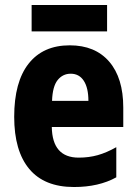

<svg xmlns="http://www.w3.org/2000/svg" viewBox="-20 -741 549 771"><path d="M260 -559Q362 -559 418.5 -493.5Q475 -428 475 -309V-231H188Q190 -108 296 -108Q337 -108 372.5 -118Q408 -128 447 -150V-29Q377 10 277 10Q158 10 97.5 -62.5Q37 -135 37 -272Q37 -412 95 -485.5Q153 -559 260 -559ZM264 -445Q232 -445 211.5 -419.5Q191 -394 189 -336H335Q335 -388 316.5 -416.5Q298 -445 264 -445ZM410 -721V-615H107V-721Z"/></svg>

Font: Noto Sans Myanmar Condensed ExtraBold
Style: Regular
Weight: 800
Width: 3
Designer: Monotype Design Team
Foundry: Monotype Imaging Inc.
Version: Version 2.107; ttfautohint (v1.8.4.7-5d5b)